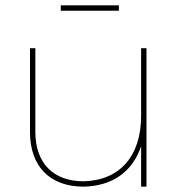

<svg xmlns="http://www.w3.org/2000/svg" viewBox="-20 -697 677 717"><path d="M424 -677H207V-657H424ZM507 -517V-264C507 -114 427 -23 292 -20C179 -20 112 -88 112 -204V-517H92V-204C92 -76 166 0 292 0C400 -2 475 -56 507 -151V0H527V-517Z"/></svg>

Font: Montserrat Thin
Style: Regular
Weight: 250
Designer: Julieta Ulanovsky
Foundry: Julieta Ulanovsky
Version: Version 4.000